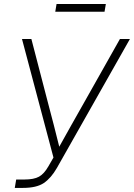

<svg xmlns="http://www.w3.org/2000/svg" viewBox="-20 -918 655 938"><path d="M52.2 0 59.1 -41H99.6Q145.5 -41 170.7 -54.9Q195.8 -68.8 217.3 -106.9L241.2 -148.4L87.4 -727.5H133.3L214.8 -414.1Q229.5 -359.4 242.9 -306.9Q256.3 -254.4 269.5 -201.2Q299.3 -254.4 328.6 -306.9Q357.9 -359.4 389.2 -414.1L565.9 -727.5H614.7L257.8 -97.2Q229.5 -47.9 194.1 -23.9Q158.7 0 92.3 0ZM497.1 -898.4 490.7 -860.8H250L256.3 -898.4Z"/></svg>

Font: Inter Display ExtraLight
Style: Italic
Weight: 200
Italic angle: -9.39999°
Designer: Rasmus Andersson
Foundry: rsms
Version: Version 4.000;git-a52131595